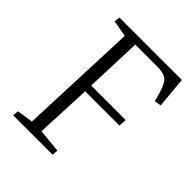

<svg xmlns="http://www.w3.org/2000/svg" viewBox="-199 -828 945 945"><g transform="rotate(45 273.5 -355.0)"><path d="M55 -31 139 -43 164 -665 78 -680 82 -710H516L531 -548L496 -542L481 -595Q466 -644 445.5 -657.5Q425 -671 383 -671H231L220 -375H461L457 -334H219L206 -43L329 -31L326 0H52Z"/></g></svg>

Font: Literata 36pt Light
Style: Italic
Weight: 300
Italic angle: -2°
Designer: Latin by Veronika Burian and Jose Scaglione. Greek by Irene Vlachou. Cyrillic by Vera Evstafieva
Foundry: TypeTogether
Version: Version 3.002